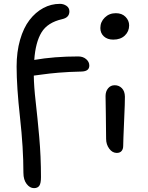

<svg xmlns="http://www.w3.org/2000/svg" viewBox="-20 -807 765 993"><path d="M155.8 166Q134.3 166 117.7 144.3Q101.1 122.6 101.1 86.9Q101.1 -41 83.5 -199.5Q65.9 -357.9 65.9 -462.9Q65.9 -538.6 83.7 -600.8Q101.6 -663.1 132.6 -703.4Q163.6 -743.7 203.9 -765.4Q244.1 -787.1 290 -787.1Q308.6 -787.1 323.7 -776.9Q338.9 -766.6 338.9 -748Q338.9 -716.3 301.8 -708Q226.1 -690.9 194.8 -639.6Q163.6 -588.4 157.2 -497.1Q260.3 -515.1 384.8 -515.1Q409.2 -515.1 425.5 -501.2Q441.9 -487.3 441.9 -467.8Q441.9 -438.5 402.8 -437Q335 -435.5 283.9 -431.2Q232.9 -426.8 199.5 -421.9Q166 -417 154.8 -416Q155.3 -361.3 164.6 -280.5Q173.8 -199.7 182.9 -98.6Q191.9 2.4 191.9 108.9Q191.9 141.1 183.3 153.6Q174.8 166 155.8 166ZM565.9 -602.1Q535.2 -602.1 517.1 -618.9Q499 -635.7 499 -662.1Q499 -693.8 522 -716.3Q544.9 -738.8 579.1 -738.8Q610.8 -738.8 629.4 -719.7Q647.9 -700.7 647.9 -675.8Q647.9 -644.5 625.7 -623.3Q603.5 -602.1 565.9 -602.1ZM584 -16.1Q561 -16.1 544.9 -38.1Q528.8 -60.1 528.8 -88.9Q528.8 -157.2 527.3 -221.9Q525.9 -286.6 525.9 -310.1Q525.9 -334.5 539.1 -350.3Q552.2 -366.2 573.2 -366.2Q595.2 -366.2 610.4 -350.8Q625.5 -335.4 626 -307.1Q626.5 -282.7 621.8 -179.2Q617.2 -75.7 617.2 -53.2Q617.2 -35.6 608.6 -25.9Q600.1 -16.1 584 -16.1Z"/></svg>

Font: Shantell Sans Irregular Bouncy
Style: Regular
Weight: 400
Designer: Stephen Nixon, Anya Danilova, Shantell Martin
Foundry: Arrow Type
Version: Version 1.006;[9816181b4]